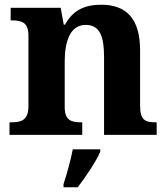

<svg xmlns="http://www.w3.org/2000/svg" viewBox="-20 -569 707 810"><path d="M20 0H327V-53H323C279 -53 253 -62 253 -118V-309C253 -391 274 -464 342 -464C401 -464 419 -415 419 -329V0H641V-53H637C592 -53 571 -62 571 -124V-356C571 -491 513 -549 407 -549C329 -549 285 -520 254 -465H249L236 -536H25V-483H29C73 -483 100 -474 100 -418V-122C100 -62 71 -53 26 -53H20ZM248 208V221H308C341 178 385 113 403 71V61H287C279 105 261 168 248 208Z"/></svg>

Font: Noto Serif Malayalam
Style: Bold
Weight: 700
Designer: Indian type Foundry, Jelle Bosma, Monotype Design Team
Foundry: Monotype Imaging Inc.
Version: Version 2.104